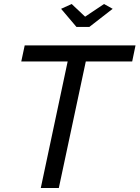

<svg xmlns="http://www.w3.org/2000/svg" viewBox="-20 -936 695 956"><path d="M284.2 -892.1 336.9 -916 403.8 -853 498 -916 541 -892.1 424.8 -801.8H360.8ZM316.9 -629.9H85.9L103 -710H654.8L638.2 -629.9H407.2L272.9 0H183.1Z"/></svg>

Font: Rawline Medium
Style: Italic
Weight: 500
Italic angle: -12°
Designer: Matt McInerney, Pablo Impallari, Rodrigo Fuenzalida
Foundry: Matt McInerney, Pablo Impallari, Rodrigo Fuenzalida
Version: Version 4.020;PS 004.020;hotconv 1.0.88;makeotf.lib2.5.64775